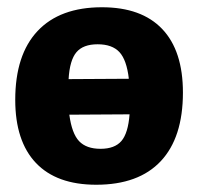

<svg xmlns="http://www.w3.org/2000/svg" viewBox="-20 -498 547 529"><path d="M245 11Q136 11 79 -49Q22 -109 22 -223Q22 -347 83.5 -412.5Q145 -478 261 -478Q370 -478 427 -418Q484 -358 484 -243Q484 -119 423 -54Q362 11 245 11ZM169 -280 335 -281Q329 -333 309 -354.5Q289 -376 249 -376Q209 -376 190.5 -354Q172 -332 169 -280ZM337 -183 171 -182Q178 -130 198 -109Q218 -88 257 -88Q296 -88 314.5 -109.5Q333 -131 337 -183Z"/></svg>

Font: Alegreya Sans ExtraBold
Style: Regular
Weight: 800
Designer: Juan Pablo del Peral
Foundry: Huerta Tipografica
Version: Version 2.007